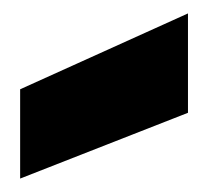

<svg xmlns="http://www.w3.org/2000/svg" viewBox="-20 -865 310 286"><path d="M10 -732V-599L260 -697V-845Z"/></svg>

Font: SVN-Poppins ExtraBold
Style: Regular
Weight: 800
Designer: Ninad Kale (Devanagari), Jonny Pinhorn (Latin)
Foundry: Indian Type Foundry
Version: Version 3.002 2017; ttfautohint (v1.8.3)